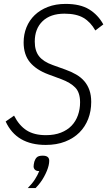

<svg xmlns="http://www.w3.org/2000/svg" viewBox="-20 -730 549 983"><path d="M214 12Q64 12 9 -108L52 -138Q78 -87 116.5 -62.5Q155 -38 215 -38Q259 -38 292 -51Q325 -64 346.5 -86.5Q368 -109 379 -140Q390 -171 390 -206Q390 -256 365.5 -281.5Q341 -307 293 -325L228 -349Q166 -372 133.5 -411Q101 -450 101 -513Q101 -554 115.5 -590Q130 -626 157.5 -652.5Q185 -679 225 -694.5Q265 -710 316 -710Q391 -710 436.5 -682Q482 -654 509 -605L468 -574Q444 -617 407.5 -638.5Q371 -660 310 -660Q238 -660 198 -621.5Q158 -583 158 -517Q158 -470 180 -442Q202 -414 250 -397L314 -374Q345 -363 370 -348.5Q395 -334 412 -314Q429 -294 438 -268Q447 -242 447 -208Q447 -161 431.5 -121Q416 -81 386.5 -51.5Q357 -22 313.5 -5Q270 12 214 12ZM199 67Q232 67 232 93Q232 104 229 117Q223 143 205.5 175Q188 207 162 233H122Q145 210 159 188Q173 166 181 146Q166 146 159 139Q152 132 152 122Q152 117 153 111Q154 105 156 97Q160 84 168.5 75.5Q177 67 199 67Z"/></svg>

Font: IBM Plex Sans Cond Light
Style: Italic
Weight: 300
Width: 3
Italic angle: -11°
Designer: Mike Abbink, Paul van der Laan, Pieter van Rosmalen
Foundry: Bold Monday
Version: Version 1.3